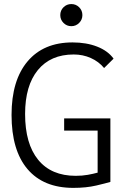

<svg xmlns="http://www.w3.org/2000/svg" viewBox="-20 -911 626 941"><path d="M339.4 9.8Q192.9 9.8 114.7 -82.3Q36.6 -174.3 36.6 -347.7Q36.6 -517.1 115 -610.1Q193.4 -703.1 335.4 -703.1Q403.8 -703.1 456.5 -682.4Q509.3 -661.6 536.6 -623.5L490.2 -577.6Q463.9 -609.4 425 -626.7Q386.2 -644 341.3 -644Q228 -644 165.5 -567.6Q103 -491.2 103 -352.5Q103 -206.1 167.2 -127.7Q231.4 -49.3 351.1 -49.3Q383.3 -49.3 410.4 -54.2Q437.5 -59.1 458.5 -64.9V-271H294.4V-330.6H521V-19.5Q500.5 -13.2 451.7 -1.7Q402.8 9.8 339.4 9.8ZM329.6 -782.7Q307.1 -782.7 291.3 -798.6Q275.4 -814.5 275.4 -836.9Q275.4 -859.9 291.3 -875.5Q307.1 -891.1 329.6 -891.1Q352.1 -891.1 367.9 -875.5Q383.8 -859.9 383.8 -836.9Q383.8 -814.5 367.9 -798.6Q352.1 -782.7 329.6 -782.7Z"/></svg>

Font: CaskaydiaCove NFP Light
Style: Regular
Weight: 300
Designer: Aaron Bell
Foundry: Saja Typeworks
Version: Version 2111.001; VTT 6.35;Nerd Fonts 3.1.1